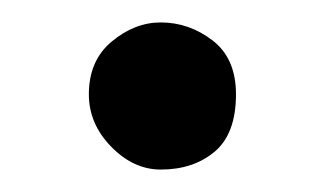

<svg xmlns="http://www.w3.org/2000/svg" viewBox="-20 -148 287 172"><path d="M124 -127.9Q149.4 -127.9 170.4 -111.8Q191.4 -95.7 191.4 -63.5Q191.4 -28.3 172.4 -12.2Q153.3 3.9 124 3.9Q99.6 3.9 79.6 -16.6Q59.6 -37.1 59.6 -63.5Q59.6 -93.8 80.1 -110.8Q100.6 -127.9 124 -127.9Z"/></svg>

Font: Bentham
Style: Regular
Weight: 400
Version: Version 002.002